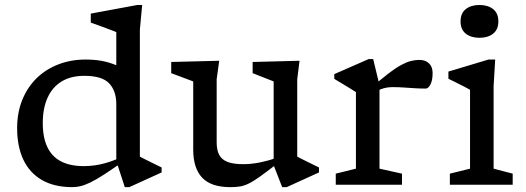

<svg xmlns="http://www.w3.org/2000/svg" viewBox="-20 -760 2164 790"><path d="M458.5 -331Q458.5 -386 429.2 -417Q400 -448 327 -448Q271.5 -448 233.5 -424.8Q195.5 -401.5 175.8 -358Q156 -314.5 156 -253.5Q156 -193.5 175.2 -154Q194.5 -114.5 232 -95.5Q269.5 -76.5 324.5 -76.5Q370 -76.5 413.5 -88.8Q457 -101 501.5 -124.5V-106Q447 -67 410.8 -43.5Q374.5 -20 350.8 -8.8Q327 2.5 310.2 6.2Q293.5 10 278 10Q203 10 152.2 -19.5Q101.5 -49 76 -103.2Q50.5 -157.5 50.5 -232.5Q50.5 -297 71.8 -349.2Q93 -401.5 131 -438.5Q169 -475.5 220.5 -495.2Q272 -515 332 -515Q367.5 -515 397 -509.8Q426.5 -504.5 455 -493Q483.5 -481.5 515.5 -462L458.5 -438V-628Q452.5 -630.5 432.8 -638Q413 -645.5 390.5 -653.8Q368 -662 353.5 -667V-704L545 -739.5H565L555.5 -638V-115.5Q560 -113 571.5 -107.2Q583 -101.5 597 -94.5Q611 -87.5 624 -81.2Q637 -75 645 -71V-50.5L512 10H493.5L458.5 -97Z M871.5 -174Q871.5 -142 882.2 -122.2Q893 -102.5 917 -93.5Q941 -84.5 980.5 -84.5Q1014 -84.5 1048.8 -91.5Q1083.5 -98.5 1111 -108.5L1119.5 -86Q1077 -53 1049.8 -33.5Q1022.5 -14 1003.5 -4.8Q984.5 4.5 967.5 7.2Q950.5 10 927.5 10Q848.5 10 811.8 -29Q775 -68 775 -144.5V-425L684.5 -459V-505L882 -510L871.5 -434ZM1141 10 1106 -80V-425L1019.5 -459V-505L1212.5 -510L1203 -434V-115.5Q1207.5 -113 1219 -107.2Q1230.5 -101.5 1244.5 -94.5Q1258.5 -87.5 1271.5 -81.2Q1284.5 -75 1292.5 -71V-50.5L1159.5 10Z M1706 -513.5Q1730 -513.5 1745 -499.5Q1760 -485.5 1760 -459.5Q1760 -429 1751 -412.2Q1742 -395.5 1731.5 -395.5Q1708.5 -395.5 1685.8 -397Q1663 -398.5 1640.8 -400Q1618.5 -401.5 1596.5 -401.5Q1584.5 -401.5 1572.8 -399.8Q1561 -398 1548.5 -393.5Q1536 -389 1521.5 -380L1506 -397.5Q1547.5 -434 1577.5 -457Q1607.5 -480 1630 -492.2Q1652.5 -504.5 1670.5 -509Q1688.5 -513.5 1706 -513.5ZM1541.5 -409V-66L1634 -45.5V0H1361.5V-45.5L1444.5 -66V-381Q1438 -385.5 1424 -394Q1410 -402.5 1392 -413.5Q1374 -424.5 1355.5 -435.5V-455L1497 -517H1515.5Z M1953 -604.5Q1918 -604.5 1896.5 -621.5Q1875 -638.5 1875 -672Q1875 -705.5 1896.5 -722.5Q1918 -739.5 1953 -739.5Q1987.5 -739.5 2009 -722.5Q2030.5 -705.5 2030.5 -672Q2030.5 -638.5 2009 -621.5Q1987.5 -604.5 1953 -604.5ZM2017.5 -515 2011 -405.5V-66L2089.5 -45.5V0H1831V-45.5L1914 -66V-390.5Q1908.5 -394 1893 -402Q1877.5 -410 1859 -419.2Q1840.5 -428.5 1825 -436V-465.5L1990 -515Z"/></svg>

Font: Newsreader 7pt
Style: Regular
Weight: 400
Designer: Hugues Gentile
Foundry: Production Type
Version: Version 1.003